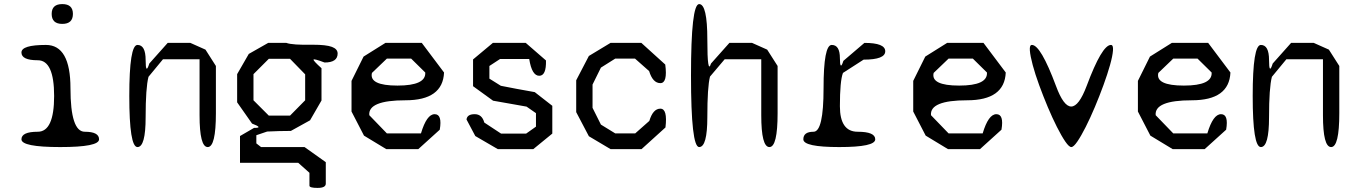

<svg xmlns="http://www.w3.org/2000/svg" viewBox="-20 -720 6640 940"><path d="M337 -652Q337 -603 285 -603Q233 -603 233 -652Q233 -700 285 -700Q337 -700 337 -652ZM395 -75Q465 -75 465 -38Q465 0 275 0Q85 0 85 -38Q85 -75 165 -75Q245 -75 245 -250Q245 -425 165 -425Q85 -425 85 -463Q85 -500 205 -500Q325 -500 325 -288Q325 -75 395 -75Z M912 -510 986 -477 1037 -397V-166Q1037 0 997 0Q957 0 957 -156V-430H778L707 -344Q693 -290 693 -146Q693 0 653 0Q613 0 613 -250Q613 -500 653 -500Q693 -500 693 -426Q693 -351 711 -409L801 -510Z M1633 -458Q1633 -414 1569 -414Q1516 -434 1515 -428Q1514 -422 1554 -386V-228L1498 -131L1404 -79Q1348 -79 1288 -76L1235 -58V-18L1258 0H1471L1575 74V179Q1575 200 1535 200Q1495 200 1495 189V126L1440 77H1155V-54L1224 -94Q1272 -93 1214 -115L1141 -219V-357L1198 -456L1293 -510H1382Q1411 -499 1512 -501Q1577 -501 1605 -490.5Q1633 -480 1633 -458ZM1400 -154 1474 -229V-356L1400 -432H1296L1221 -357V-229L1296 -154Z M2108 -161Q2146 -161 2133 -85L2028 10H1871L1762 -56L1701 -174V-324L1760 -443L1867 -510H2045L2154 -365Q2148 -229 1965 -229Q1781 -229 1788 -156L1874 -67H2041Q2069 -161 2108 -161ZM1874 -433 1801 -363Q1786 -301 1926 -301Q2066 -301 2062 -365L1993 -433Z M2304 -161Q2340 -161 2351 -120L2433 -66H2556L2604 -100V-166L2558 -198Q2523 -204 2482 -211.5Q2441 -219 2394 -227L2296 -298V-429L2393 -510H2554L2653 -424Q2655 -349 2620 -349Q2584 -349 2571 -431H2428L2376 -397V-335L2432 -300Q2468 -293 2509.5 -285Q2551 -277 2598 -269L2684 -202V-66L2591 10H2417L2307 -54L2264 -135Q2267 -161 2304 -161Z M3238 -96 3121 10H2969L2863 -53L2801 -171V-327L2863 -446L2969 -510H3120L3237 -404Q3249 -313 3213 -313Q3176 -313 3158 -372L3089 -433H2992L2922 -389L2881 -306V-192L2922 -110L2992 -67H3090L3159 -128Q3177 -188 3213 -188Q3249 -188 3238 -96Z M3662 -510 3736 -477 3787 -397V-166Q3787 0 3747 0Q3707 0 3707 -156V-430H3528L3456 -345Q3443 -294 3443 -147Q3443 0 3403 0Q3363 0 3363 -350Q3363 -700 3403 -700Q3443 -700 3443 -526Q3443 -351 3461 -409L3551 -510Z M4208 -428 4107 -363Q4092 -324 4092 -200Q4092 -75 4179 -75Q4265 -75 4265 -38Q4265 0 4089 0Q3913 0 3913 -38Q3913 -75 3963 -75Q4012 -75 4012 -288Q4012 -500 4052 -500Q4092 -500 4092 -435Q4092 -403 4096.5 -399.5Q4101 -396 4109 -422L4212 -510Q4314 -510 4314 -469Q4314 -428 4208 -428Z M4858 -161Q4896 -161 4883 -85L4778 10H4621L4512 -56L4451 -174V-324L4510 -443L4617 -510H4795L4904 -365Q4898 -229 4715 -229Q4531 -229 4538 -156L4624 -67H4791Q4819 -161 4858 -161ZM4624 -433 4551 -363Q4536 -301 4676 -301Q4816 -301 4812 -365L4743 -433Z M5419 -500Q5431 -500 5429 -473Q5427 -446 5414.5 -401.5Q5402 -357 5382.5 -303.5Q5363 -250 5340.5 -196.5Q5318 -143 5295.5 -98.5Q5273 -54 5254.5 -27Q5236 0 5225 0Q5214 0 5195.5 -27Q5177 -54 5154.5 -98.5Q5132 -143 5109.5 -196.5Q5087 -250 5067.5 -303.5Q5048 -357 5036 -401.5Q5024 -446 5022 -473Q5020 -500 5032 -500Q5075 -500 5150 -299Q5224 -98 5300 -299Q5375 -500 5419 -500Z M5958 -161Q5996 -161 5983 -85L5878 10H5721L5612 -56L5551 -174V-324L5610 -443L5717 -510H5895L6004 -365Q5998 -229 5815 -229Q5631 -229 5638 -156L5724 -67H5891Q5919 -161 5958 -161ZM5724 -433 5651 -363Q5636 -301 5776 -301Q5916 -301 5912 -365L5843 -433Z M6412 -510 6486 -477 6537 -397V-166Q6537 0 6497 0Q6457 0 6457 -156V-430H6278L6207 -344Q6193 -290 6193 -146Q6193 0 6153 0Q6113 0 6113 -250Q6113 -500 6153 -500Q6193 -500 6193 -426Q6193 -351 6211 -409L6301 -510Z"/></svg>

Font: Syne Mono
Style: Regular
Weight: 400
Monospace: yes
Designer: Lucas Descroix
Foundry: Bonjour Monde
Version: Version 2.000; ttfautohint (v1.8.3)